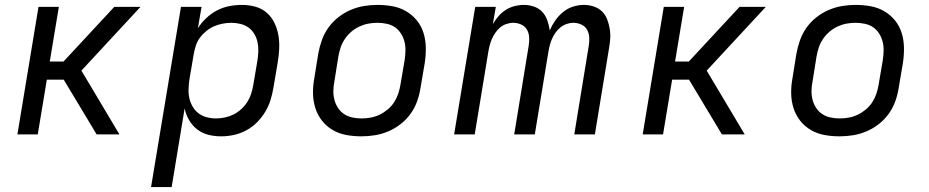

<svg xmlns="http://www.w3.org/2000/svg" viewBox="-20 -548 3790 783"><path d="M51 0 137 -520H220L183 -297H239L446 -520H553L312 -260L467 0H374L240 -223H171L134 0Z M596 215 718 -520H802L787 -433Q801 -455 821 -474Q841 -493 865 -505.5Q889 -518 915 -523Q941 -528 966 -528Q995 -528 1022 -520.5Q1049 -513 1068.5 -495.5Q1088 -478 1099.5 -454Q1111 -430 1115.5 -403Q1120 -376 1118.5 -347.5Q1117 -319 1112 -290L1095 -190Q1091 -165 1083 -139.5Q1075 -114 1061 -91Q1047 -68 1027.5 -48.5Q1008 -29 983.5 -16Q959 -3 933 2.5Q907 8 882 8Q854 8 829 1.5Q804 -5 784 -20.5Q764 -36 751 -58.5Q738 -81 733 -106L680 215ZM861 -65Q879 -65 897.5 -69Q916 -73 933 -81.5Q950 -90 964.5 -103.5Q979 -117 989 -133Q999 -149 1004.5 -166.5Q1010 -184 1013 -202L1030 -302Q1033 -321 1033.5 -340Q1034 -359 1030 -377Q1026 -395 1016.5 -410.5Q1007 -426 993 -436Q979 -446 960.5 -450.5Q942 -455 923 -455Q906 -455 888 -451.5Q870 -448 853.5 -441Q837 -434 822 -422Q807 -410 795.5 -394.5Q784 -379 778.5 -361.5Q773 -344 770 -327L753 -227Q750 -207 749 -187Q748 -167 752 -148.5Q756 -130 765.5 -113.5Q775 -97 789.5 -86Q804 -75 822.5 -70Q841 -65 861 -65Z M1454 8Q1422 8 1392 2.5Q1362 -3 1336.5 -18Q1311 -33 1293 -56Q1275 -79 1266 -107.5Q1257 -136 1256.5 -167Q1256 -198 1262 -230L1278 -330Q1283 -357 1292.5 -384Q1302 -411 1319 -435Q1336 -459 1359.5 -477.5Q1383 -496 1410 -507.5Q1437 -519 1464.5 -523.5Q1492 -528 1519 -528Q1551 -528 1581 -522.5Q1611 -517 1636.5 -502Q1662 -487 1680.5 -464Q1699 -441 1707.5 -412.5Q1716 -384 1716.5 -353Q1717 -322 1712 -290L1695 -190Q1691 -163 1681.5 -136Q1672 -109 1655 -85Q1638 -61 1614.5 -42.5Q1591 -24 1564 -12.5Q1537 -1 1509 3.5Q1481 8 1454 8ZM1454 -65Q1473 -65 1492 -68.5Q1511 -72 1528.5 -80.5Q1546 -89 1561.5 -102Q1577 -115 1587.5 -131.5Q1598 -148 1604 -166Q1610 -184 1613 -202L1630 -302Q1633 -322 1633.5 -341Q1634 -360 1629.5 -378Q1625 -396 1615 -411.5Q1605 -427 1590.5 -437Q1576 -447 1557 -451Q1538 -455 1519 -455Q1500 -455 1481.5 -451.5Q1463 -448 1445 -439.5Q1427 -431 1412 -418Q1397 -405 1386 -388.5Q1375 -372 1369 -354Q1363 -336 1360 -318L1344 -218Q1340 -198 1339.5 -179Q1339 -160 1343.5 -142Q1348 -124 1358 -108.5Q1368 -93 1383 -83Q1398 -73 1416.5 -69Q1435 -65 1454 -65Z M1832 0 1918 -520H2002L1990 -450Q2000 -467 2013 -482Q2026 -497 2042.5 -507.5Q2059 -518 2078 -523Q2097 -528 2115 -528H2116Q2138 -528 2158 -521Q2178 -514 2191.5 -499.5Q2205 -485 2212 -465Q2219 -445 2222 -424Q2231 -445 2244.5 -464.5Q2258 -484 2276.5 -499Q2295 -514 2317 -521Q2339 -528 2361 -528Q2382 -528 2401.5 -521.5Q2421 -515 2435 -501.5Q2449 -488 2456 -469.5Q2463 -451 2466.5 -431Q2470 -411 2468.5 -389.5Q2467 -368 2463 -347L2406 0H2322L2381 -361Q2384 -379 2383 -396Q2382 -413 2374 -427Q2366 -441 2350.5 -448Q2335 -455 2318 -455Q2304 -455 2290 -450Q2276 -445 2264.5 -435.5Q2253 -426 2244.5 -413.5Q2236 -401 2230.5 -388Q2225 -375 2221.5 -361Q2218 -347 2216 -334L2161 0H2077L2136 -361Q2139 -379 2138 -396Q2137 -413 2129 -427Q2121 -441 2105.5 -448Q2090 -455 2073 -455Q2059 -455 2044.5 -450Q2030 -445 2019 -435.5Q2008 -426 1999.5 -413.5Q1991 -401 1985.5 -388Q1980 -375 1976.5 -361Q1973 -347 1971 -334L1916 0Z M2601 0 2687 -520H2770L2733 -297H2789L2996 -520H3103L2862 -260L3017 0H2924L2790 -223H2721L2684 0Z M3404 8Q3372 8 3342 2.5Q3312 -3 3286.5 -18Q3261 -33 3243 -56Q3225 -79 3216 -107.5Q3207 -136 3206.5 -167Q3206 -198 3212 -230L3228 -330Q3233 -357 3242.5 -384Q3252 -411 3269 -435Q3286 -459 3309.5 -477.5Q3333 -496 3360 -507.5Q3387 -519 3414.5 -523.5Q3442 -528 3469 -528Q3501 -528 3531 -522.5Q3561 -517 3586.5 -502Q3612 -487 3630.5 -464Q3649 -441 3657.5 -412.5Q3666 -384 3666.5 -353Q3667 -322 3662 -290L3645 -190Q3641 -163 3631.5 -136Q3622 -109 3605 -85Q3588 -61 3564.5 -42.5Q3541 -24 3514 -12.5Q3487 -1 3459 3.5Q3431 8 3404 8ZM3404 -65Q3423 -65 3442 -68.5Q3461 -72 3478.5 -80.5Q3496 -89 3511.5 -102Q3527 -115 3537.5 -131.5Q3548 -148 3554 -166Q3560 -184 3563 -202L3580 -302Q3583 -322 3583.5 -341Q3584 -360 3579.5 -378Q3575 -396 3565 -411.5Q3555 -427 3540.5 -437Q3526 -447 3507 -451Q3488 -455 3469 -455Q3450 -455 3431.5 -451.5Q3413 -448 3395 -439.5Q3377 -431 3362 -418Q3347 -405 3336 -388.5Q3325 -372 3319 -354Q3313 -336 3310 -318L3294 -218Q3290 -198 3289.5 -179Q3289 -160 3293.5 -142Q3298 -124 3308 -108.5Q3318 -93 3333 -83Q3348 -73 3366.5 -69Q3385 -65 3404 -65Z"/></svg>

Font: Iosevka Aile
Style: Italic
Weight: 400
Italic angle: -9°
Designer: Belleve Invis
Foundry: Belleve Invis
Version: Version 28.0.1; ttfautohint (v1.8.4)